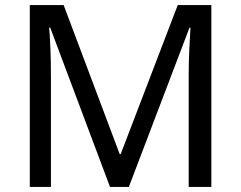

<svg xmlns="http://www.w3.org/2000/svg" viewBox="-20 -734 947 754"><path d="M412 0 177 -626H173Q176 -595 178 -542.5Q180 -490 180 -433V0H97V-714H230L450 -129H454L678 -714H810V0H721V-439Q721 -491 723.5 -542Q726 -593 728 -625H724L486 0Z"/></svg>

Font: Noto Sans Phoenician
Style: Regular
Weight: 400
Designer: Monotype Design Team
Foundry: Monotype Imaging Inc.
Version: Version 2.001; ttfautohint (v1.8.4.7-5d5b)